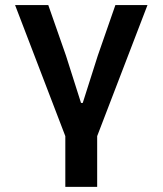

<svg xmlns="http://www.w3.org/2000/svg" viewBox="-20 -536 640 756"><path d="M237.2 199.9H362.6V0L560.7 -516H434.3L365.1 -317.1L305.8 -130.7H299L239.7 -317.1L170.1 -516H39.4L237.2 0Z"/></svg>

Font: Margiela Mono SemiBold
Style: Regular
Weight: 600
Designer: Mike Abbink, Paul van der Laan, Pieter van Rosmalen
Foundry: Bold Monday
Version: Version 2.003 2021